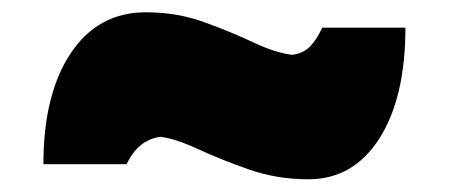

<svg xmlns="http://www.w3.org/2000/svg" viewBox="-20 -517 727 311"><path d="M479.5 -226.6Q428.2 -226.6 382.6 -242.7Q336.9 -258.8 300.5 -275.6Q264.2 -292.5 239.7 -295.4Q203.6 -290.5 185.1 -251H50.3Q50.3 -364.3 94.5 -430.7Q138.7 -497.1 216.3 -497.1Q266.6 -497.1 310.5 -481.2Q354.5 -465.3 390.6 -448.2Q426.8 -431.2 453.6 -428.2Q471.7 -430.7 482.2 -441.7Q492.7 -452.6 502 -472.2H636.7Q636.7 -358.9 594.5 -292.7Q552.2 -226.6 479.5 -226.6Z"/></svg>

Font: Pinar DS1 Black
Style: Regular
Weight: 900
Designer: Amin Abedi
Version: Version 3.000